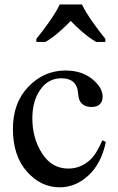

<svg xmlns="http://www.w3.org/2000/svg" viewBox="-20 -804 518 840"><path d="M443 -183Q423.5 -88.5 367 -36.5Q310.5 15.5 241.5 15.5Q158.5 15.5 97.5 -53.5Q36.5 -122.5 36.5 -240.5Q36.5 -354.5 104.5 -425Q172.5 -495.5 267 -495.5Q337 -495.5 383 -458.5Q429 -421.5 429 -380.5Q429 -360 416.8 -348Q404.5 -336 380.5 -336Q349 -336 334 -355.5Q324 -366 321.5 -397.5Q319 -429 300.5 -445.5Q282.5 -461.5 249 -461.5Q197.5 -461.5 164.5 -422.5Q121.5 -371 121.5 -286Q121.5 -199.5 164 -133Q206.5 -66.5 278.5 -66.5Q331 -66.5 372 -102.5Q401 -127.5 428 -190.5ZM139 -634Q151 -648.5 165.5 -667.5Q180 -686.5 194.2 -706.8Q208.5 -727 221 -747.2Q233.5 -767.5 241.5 -784.5H338.5Q346.5 -767.5 359 -747.2Q371.5 -727 385.8 -706.8Q400 -686.5 414.5 -667.5Q429 -648.5 441 -634V-620.5H401Q371.5 -637.5 342 -662.8Q312.5 -688 289.5 -712.5Q266 -688 237 -662.8Q208 -637.5 179 -620.5H139Z"/></svg>

Font: MM Phetkon
Style: Regular
Weight: 400
Designer: Khon Soe Zaw Thu
Version: Version 1.00 July 15, 2016, initial release